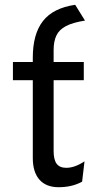

<svg xmlns="http://www.w3.org/2000/svg" viewBox="-20 -770 375 802"><path d="M225 12Q172.5 12 144.8 -19.5Q117 -51 117 -110V-435H34V-511H117V-529Q117 -628 159.5 -682.2Q202 -736.5 294 -750L335 -684Q284 -676 255.5 -661Q227 -646 215.5 -621.5Q204 -597 204 -561V-511H330V-435H204V-139Q204 -102.5 216.8 -85.8Q229.5 -69 257 -69Q292 -69 333 -96L323 -11Q300.5 1 276.2 6.5Q252 12 225 12Z"/></svg>

Font: Undotted
Style: Regular
Weight: 400
Designer: Delve Withrington, Dave Bailey, Thomas Jockin
Foundry: Delve Fonts LLC
Version: Version 4.000